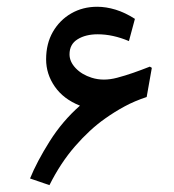

<svg xmlns="http://www.w3.org/2000/svg" viewBox="-20 -535 513 565"><path d="M68.4 -9.8Q88.4 -59.1 126 -118.9Q163.6 -178.7 215.3 -224.1Q167 -243.2 141.4 -280Q115.7 -316.9 115.7 -360.4Q115.7 -406.7 135.7 -441.4Q155.8 -476.1 189.7 -495.6Q223.6 -515.1 266.1 -515.1Q292 -515.1 320.1 -506.6Q348.1 -498 377 -479.5L359.4 -414.1Q312 -434.1 267.6 -434.1Q231.9 -434.1 208.3 -419.4Q184.6 -404.8 184.6 -375Q184.6 -353.5 202.6 -334.5Q220.7 -315.4 250 -306.2Q284.2 -295.4 324.7 -306.2Q348.6 -312.5 372.3 -320.8Q396 -329.1 420.9 -338.9L426.8 -335.4L411.6 -249.5Q376 -237.8 346.7 -221.9Q317.4 -206.1 289.1 -186Q244.1 -154.3 201.2 -105Q158.2 -55.7 125.5 9.8Z"/></svg>

Font: Markazi Text SemiBold
Style: Regular
Weight: 600
Designer: Borna Izadpanah (Arabic designer), Fiona Ross (Arabic design director) and Florian Runge (Latin designer)
Foundry: Borna Izadpanah and Florian Runge
Version: Version 1.001; ttfautohint (v1.8.3)